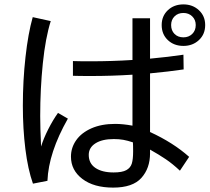

<svg xmlns="http://www.w3.org/2000/svg" viewBox="-20 -844 954 874"><path d="M663 -163V-146Q663 -78 623.5 -34Q584 10 495 10Q407 10 355 -29.5Q303 -69 303 -131Q303 -172 327 -206Q351 -240 396.5 -260Q442 -280 504 -280Q540 -280 583 -272V-504Q489 -498 394 -498Q339 -498 312 -499V-566Q339 -565 394 -565Q489 -565 583 -571V-761H663V-577Q749 -585 815 -595L816 -528Q748 -518 663 -510V-243Q768 -195 841 -130L799 -67Q766 -98 735 -119Q704 -140 663 -163ZM84 -363Q84 -476 96 -584Q108 -692 129 -766L211 -748Q187 -672 175 -556Q163 -440 163 -315Q163 -263 167 -177Q178 -213 199.5 -255.5Q221 -298 244 -330L289 -304Q201 -149 196 -21L130 -8Q107 -73 95.5 -165.5Q84 -258 84 -363ZM815 -635Q772 -635 744 -661.5Q716 -688 716 -730Q716 -771 744 -797.5Q772 -824 815 -824Q857 -824 885.5 -797.5Q914 -771 914 -730Q914 -688 885.5 -661.5Q857 -635 815 -635ZM498 -211Q445 -211 414.5 -191.5Q384 -172 384 -139Q384 -100 414.5 -79.5Q445 -59 497 -59Q536 -59 555 -69.5Q574 -80 580 -99.5Q586 -119 586 -155Q586 -184 585 -196Q561 -204 541.5 -207.5Q522 -211 498 -211ZM815 -785Q790 -785 774.5 -769.5Q759 -754 759 -730Q759 -705 774.5 -689.5Q790 -674 815 -674Q839 -674 855 -689.5Q871 -705 871 -730Q871 -754 855 -769.5Q839 -785 815 -785Z"/></svg>

Font: Kakao Big Sans
Style: Regular
Weight: 400
Designer: Park Young-rak; Lee Sang-min; Kim Jung-jin; Min Bon; Park Min-gyu;
Foundry: Kakao Corporation
Version: Version 2.003